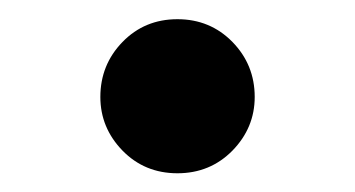

<svg xmlns="http://www.w3.org/2000/svg" viewBox="-20 -167 375 203"><path d="M167.6 16.2Q132.9 16.2 109.5 -7.8Q86.1 -31.9 86.1 -64.5Q86.1 -98.5 109.5 -122.6Q132.9 -146.7 167.6 -146.7Q202.2 -146.7 225.8 -122.6Q249.3 -98.5 249.3 -64.5Q249.3 -31.9 225.8 -7.8Q202.2 16.2 167.6 16.2Z"/></svg>

Font: Noto Serif HK ExtraLight
Style: Regular
Weight: 200
Designer: Ryoko NISHIZUKA 西塚涼子 (kana & ideographs); Frank Grießhammer (Latin, Greek & Cyrillic); Wenlong ZHANG 张文龙 (bopomofo); San
Foundry: Adobe
Version: Version 2.002-H1;hotconv 1.1.0;makeotfexe 2.6.0